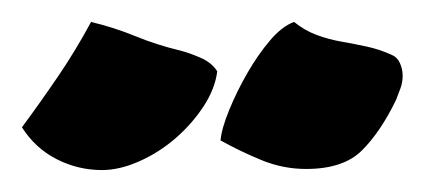

<svg xmlns="http://www.w3.org/2000/svg" viewBox="-25 -655 387 175"><path d="M243 -635Q253 -627 264 -623Q275 -619 286.5 -617Q298 -615 309.5 -612.5Q321 -610 332 -605Q337 -603 339.5 -597.5Q342 -592 342 -586Q342 -580 340 -574.5Q338 -569 336 -564Q322 -535 305 -518Q288 -501 254 -501Q233 -501 213.5 -509Q194 -517 176 -527Q177 -538 184 -555Q191 -572 200.5 -588.5Q210 -605 221 -618Q232 -631 243 -635ZM58 -635Q79 -630 98.5 -622Q118 -614 139 -609Q147 -607 157.5 -602.5Q168 -598 173 -590Q171 -574 160.5 -558Q150 -542 135 -529Q120 -516 102 -508Q84 -500 68 -500Q46 -500 26.5 -510Q7 -520 -5 -539Q12 -562 28 -585.5Q44 -609 58 -635Z"/></svg>

Font: Praegefest
Style: Regular
Weight: 600
Designer: Peter Wiegel nach alter Vorlage
Foundry: Peter Wiegel
Version: Version 1.000